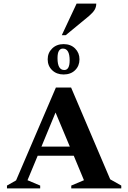

<svg xmlns="http://www.w3.org/2000/svg" viewBox="-20 -1055 718 1075"><path d="M19 0V-16L70 -45L293 -565H378L597 -51L659 -16V0H379V-16L450 -46L393 -183H191L134 -46L205 -16V0ZM212 -234H371L291 -425ZM336 -808Q376 -808 400.5 -783.5Q425 -759 425 -723Q425 -686 400.5 -662Q376 -638 336 -638Q297 -638 272 -662Q247 -686 247 -723Q247 -759 272 -783.5Q297 -808 336 -808ZM332 -783Q318 -783 310 -770.5Q302 -758 302 -729Q302 -663 340 -663Q370 -663 370 -717Q370 -783 332 -783ZM326 -858 409 -1035H519Q519 -1016 510 -1000.5Q501 -985 479 -966L348 -858Z"/></svg>

Font: Spectral SC
Style: Bold
Weight: 700
Designer: Jean-Baptiste Levee
Foundry: Production Type
Version: Version 2.001